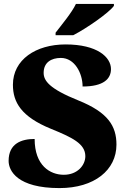

<svg xmlns="http://www.w3.org/2000/svg" viewBox="-20 -951 645 981"><path d="M264 -784V-771H354C424 -807 537 -886 562 -921V-931H368C347 -886 293 -822 264 -784ZM284 10C462 10 575 -82 575 -212C575 -307 532 -377 380 -438C231 -498 203 -539 203 -579C203 -632 242 -655 291 -655C362 -655 402 -576 402 -509C509 -509 547 -548 547 -598C547 -659 477 -724 315 -724C163 -724 46 -646 46 -518C46 -429 88 -355 240 -293C348 -249 416 -217 416 -153C416 -107 376 -58 306 -58C236 -58 157 -105 157 -241C90 -241 24 -218 24 -129C24 -78 69 10 284 10Z"/></svg>

Font: Noto Serif Gurmukhi Black
Style: Regular
Weight: 900
Designer: Vaibhav Singh and the Monotype Design Team
Foundry: Monotype Imaging Inc.
Version: Version 2.004